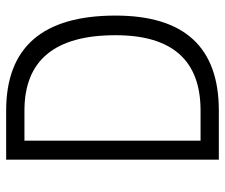

<svg xmlns="http://www.w3.org/2000/svg" viewBox="-74 -660 733 626"><g transform="rotate(-90 293.0 -346.5)"><path d="M85.9 0V-693.4H246.1Q555.7 -693.4 555.7 -336.9Q555.7 0 246.1 0ZM246.1 -633.8H147.9V-59.6H246.1Q491.7 -59.6 491.7 -336.9Q491.7 -633.8 246.1 -633.8Z"/></g></svg>

Font: Caskaydia Cove Light
Style: Regular
Weight: 300
Monospace: yes
Designer: Aaron Bell
Foundry: Saja Typeworks
Version: Version 4.300; ttfautohint (v1.8.3)